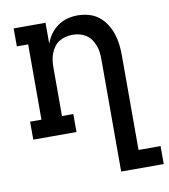

<svg xmlns="http://www.w3.org/2000/svg" viewBox="-83 -599 777 884"><g transform="rotate(-10 305.5 -156.5)"><path d="M412 215V-310Q412 -327 410 -343.5Q408 -360 402 -375.5Q396 -391 386.5 -404.5Q377 -418 363 -427Q349 -436 333 -440Q317 -444 300 -444Q283 -444 267 -440Q251 -436 237 -427Q223 -418 213.5 -404.5Q204 -391 198 -375.5Q192 -360 190 -343.5Q188 -327 188 -310V-84H241V0H39V-84H92V-436H39V-520H188V-422Q196 -445 210.5 -465.5Q225 -486 245.5 -500.5Q266 -515 290 -521.5Q314 -528 339 -528Q365 -528 390.5 -521Q416 -514 436.5 -498Q457 -482 471.5 -459.5Q486 -437 494 -412.5Q502 -388 505 -362Q508 -336 508 -310V131H611V215Z"/></g></svg>

Font: Iosevka HT Medium Extended
Style: Regular
Weight: 500
Width: 7
Monospace: yes
Designer: Belleve Invis
Foundry: Belleve Invis
Version: Version 32.3.0; ttfautohint (v1.8.4)